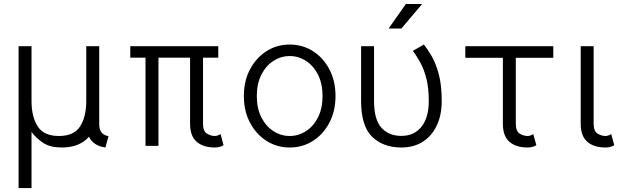

<svg xmlns="http://www.w3.org/2000/svg" viewBox="-20 -743 3157 978"><path d="M517.1 8.3Q456.1 0 433.1 -46.4Q385.3 8.3 294.9 8.3Q236.3 8.3 201.2 -14.4Q166 -37.1 140.6 -70.8V214.8H74.7V-507.8H140.6V-228.5Q140.6 -148.4 171.9 -99.4Q203.1 -50.3 280.3 -50.3Q356.9 -50.3 388.2 -99.4Q419.4 -148.4 419.4 -228.5V-507.8H485.4V-111.3Q485.4 -82 498.3 -67.1Q511.2 -52.2 532.7 -49.8Z M1091.8 -449.2H1014.2V-112.3Q1014.2 -74.7 1033.9 -62.5Q1053.7 -50.3 1074.7 -50.3Q1087.9 -50.3 1103.5 -60.1L1118.7 -3.4Q1100.1 8.3 1074.7 8.3Q1015.1 8.3 981.7 -21Q948.2 -50.3 948.2 -112.3V-449.2H787.1V0H721.2V-449.2H643.6V-507.8H1091.8Z M1222.2 -253.9Q1222.2 -330.1 1253.2 -389.2Q1284.2 -448.2 1337.2 -482.2Q1390.1 -516.1 1455.6 -516.1Q1521.5 -516.1 1574.5 -482.2Q1627.4 -448.2 1658.2 -389.2Q1689 -330.1 1689 -253.9Q1689 -177.7 1658.2 -118.7Q1627.4 -59.6 1574.5 -25.6Q1521.5 8.3 1455.6 8.3Q1390.1 8.3 1337.2 -25.6Q1284.2 -59.6 1253.2 -118.7Q1222.2 -177.7 1222.2 -253.9ZM1288.1 -253.9Q1288.1 -190.9 1311.3 -145.3Q1334.5 -99.6 1372.8 -75Q1411.1 -50.3 1455.6 -50.3Q1500.5 -50.3 1538.6 -75Q1576.7 -99.6 1599.9 -145.3Q1623 -190.9 1623 -253.9Q1623 -316.9 1599.9 -362.5Q1576.7 -408.2 1538.6 -432.9Q1500.5 -457.5 1455.6 -457.5Q1411.1 -457.5 1372.8 -432.9Q1334.5 -408.2 1311.3 -362.5Q1288.1 -316.9 1288.1 -253.9Z M1885.3 -507.8V-228.5Q1885.3 -133.8 1922.9 -92.3Q1960.4 -50.8 2024.9 -50.8Q2089.4 -50.8 2126.7 -97.2Q2164.1 -143.6 2164.1 -228.5Q2164.1 -294.4 2152.1 -341.8Q2140.1 -389.2 2121.6 -423.1Q2103 -457 2083 -483.9L2139.2 -516.1Q2157.2 -494.1 2178.5 -457.8Q2199.7 -421.4 2214.8 -365.7Q2230 -310.1 2230 -228.5Q2230 -156.7 2204.8 -103.5Q2179.7 -50.3 2133.5 -21Q2087.4 8.3 2024.9 8.3Q1931.2 8.3 1875.2 -46.6Q1819.3 -101.6 1819.3 -228.5V-507.8ZM2024.4 -597.7H1959.5L2047.4 -722.7H2130.4Z M2696.3 -60.1 2711.9 -3.4Q2692.9 8.3 2668 8.3Q2607.9 8.3 2574.7 -21Q2541.5 -50.3 2541.5 -112.3V-448.7H2350.1V-507.8H2798.3V-448.7H2607.4V-112.3Q2607.4 -74.7 2627 -62.5Q2646.5 -50.3 2668 -50.3Q2681.2 -50.3 2696.3 -60.1Z M3093.3 -60.1 3108.9 -3.4Q3089.8 8.3 3064.5 8.3Q3004.9 8.3 2971.4 -21Q2938 -50.3 2938 -112.3V-507.8H3003.9V-112.3Q3003.9 -74.7 3023.7 -62.5Q3043.5 -50.3 3064.5 -50.3Q3078.1 -50.3 3093.3 -60.1Z"/></svg>

Font: Giphurs Light
Style: Regular
Weight: 300
Version: Version 0.920; ttfautohint (v1.8.4.7-5d5b)